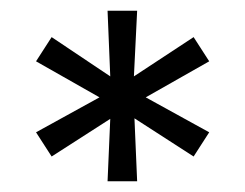

<svg xmlns="http://www.w3.org/2000/svg" viewBox="-20 -670 455 357"><path d="M369 -556 251 -489 369 -424 340 -379 230 -450 235 -333H180L185 -449L76 -379L47 -424L165 -489L47 -556L76 -601L185 -528L180 -650H235L229 -528L340 -601Z"/></svg>

Font: Zilla Slab
Style: Regular
Weight: 400
Designer: Typotheque.com
Foundry: Typotheque type foundry
Version: Version 1.1; 2017; ttfautohint (v1.6)